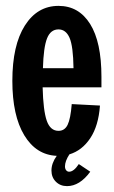

<svg xmlns="http://www.w3.org/2000/svg" viewBox="-20 -525 387 653"><path d="M155 55Q155 30 173 5Q103 2 62.5 -65Q22 -132 22 -250Q22 -371 64.5 -438Q107 -505 179 -505Q248 -505 286.5 -443.5Q325 -382 325 -264V-228H125Q127 -149 139 -114.5Q151 -80 179 -80Q200 -80 210 -100.5Q220 -121 224 -171L320 -166Q315 -97 287 -55Q259 -13 216 0Q201 23 201 41Q201 49 205 54Q209 59 215 59Q231 59 248 33L287 59Q251 108 208 108Q185 108 170 93Q155 78 155 55ZM230 -293Q229 -368 216.5 -396.5Q204 -425 179 -425Q152 -425 140 -394.5Q128 -364 126 -293Z"/></svg>

Font: Piscolabis
Style: Regular
Weight: 400
Designer: Ariel Martín Pérez
Foundry: Tunera Type Foundry
Version: Version 1.000